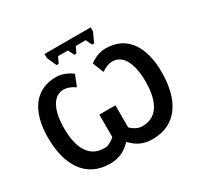

<svg xmlns="http://www.w3.org/2000/svg" viewBox="-186 -1137 1429 1377"><g transform="rotate(-30 528.5 -448.5)"><path d="M595 -150 593 -152V-334H460V-147L457 -145C428 -120 400 -107 372 -107C238 -107 192 -227 192 -374C192 -450 204 -510 227 -553C251 -596 285 -618 328 -618C341 -618 355 -615 370 -610C384 -605 399 -597 419 -584L455 -675C423 -700 375 -723 323 -723C142 -723 58 -577 58 -375C58 -149 151 10 353 10C433 10 481 -20 524 -63L529 -68L534 -63C579 -18 626 10 705 10C908 10 1000 -150 1000 -375C1000 -578 917 -723 735 -723C684 -723 637 -701 603 -675L639 -584C657 -596 673 -605 687 -610C702 -615 716 -618 730 -618C773 -618 807 -596 831 -553C854 -510 866 -450 866 -374C866 -227 821 -107 687 -107C655 -107 624 -122 595 -150ZM337 -907V-873L372 -795H389L413 -845H495L519 -795H536L560 -845H642L666 -795H683L719 -873V-907Z"/></g></svg>

Font: Passageway
Style: Light
Weight: 700
Foundry: Ascender Corporation
Version: Version 1.11